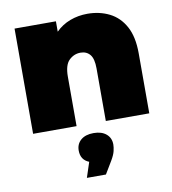

<svg xmlns="http://www.w3.org/2000/svg" viewBox="-90 -635 881 983"><g transform="rotate(-10 351.0 -143.5)"><path d="M50 0V-547H265V-493Q297 -525 339.5 -541Q382 -557 430 -557Q493 -557 544 -531.5Q595 -506 624.5 -452Q654 -398 654 -312V0H428V-273Q428 -324 410 -345.5Q392 -367 361 -367Q327 -367 301.5 -342.5Q276 -318 276 -257V0ZM282 270 308 191Q265 174 265 125Q265 91 289 70.5Q313 50 355 50Q397 50 421 70.5Q445 91 445 125Q445 139 440.5 158.5Q436 178 420 205L381 270Z"/></g></svg>

Font: Montserrat Black
Style: Regular
Weight: 900
Designer: Julieta Ulanovsky
Foundry: Julieta Ulanovsky
Version: Version 9.000; ttfautohint (v1.8.4.7-5d5b)